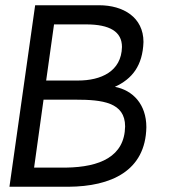

<svg xmlns="http://www.w3.org/2000/svg" viewBox="-20 -712 647 732"><path d="M538 -227C538 -315 486 -368 418 -381C484 -411 524 -462 527 -552C527 -646 450 -692 358 -692H114L16 0H241C403 -1 535 -60 538 -227ZM232 -73H110L146 -332H268C370 -332 457 -322 457 -230C455 -115 361 -75 232 -73ZM278 -405H156L186 -619H308C399 -619 445 -591 445 -533C443 -439 364 -405 278 -405Z"/></svg>

Font: Cantarell
Style: Oblique
Weight: 400
Italic angle: -8°
Designer: Dave Crossland
Version: Version 0.024